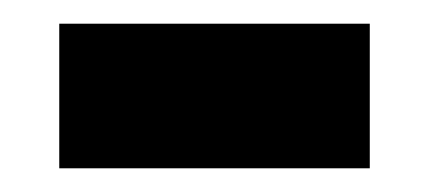

<svg xmlns="http://www.w3.org/2000/svg" viewBox="-20 -349 362 162"><path d="M30 -207V-329H292V-207Z"/></svg>

Font: Noto Sans NKo Unjoined
Style: Bold
Weight: 700
Designer: Monotype Design Team
Foundry: Monotype Imaging Inc.
Version: Version 2.004